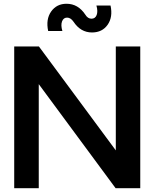

<svg xmlns="http://www.w3.org/2000/svg" viewBox="-20 -996 825 1016"><path d="M234.9 -832Q221.7 -894 250.7 -935.1Q279.8 -976.1 332 -976.1Q393.1 -976.1 431.2 -918.9Q444.3 -897 464.1 -897Q483.9 -897 491.5 -916.5Q499 -936 490.2 -966.8H564.9Q578.1 -905.8 549.6 -865Q521 -824.2 466.8 -824.2Q406.7 -824.2 369.1 -880.9Q354 -902.8 335 -902.8Q315.9 -902.8 308.3 -882.8Q300.8 -862.8 310.1 -832ZM722.2 -750V0H591.8L185.1 -550.8V0H55.2V-750H186L592.8 -200.2V-750Z"/></svg>

Font: Oakes Grotesk
Style: SemiBold
Weight: 600
Designer: Samuel Oakes
Foundry: Samuel Oakes
Version: Version 1.0 | wf-rip DC20170320